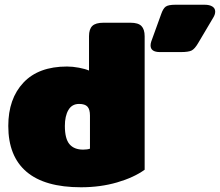

<svg xmlns="http://www.w3.org/2000/svg" viewBox="-20 -776 929 811"><path d="M616 -584Q616 -592 619 -601L661 -717Q669 -740 680 -748Q691 -756 721 -756H844Q865 -756 877 -748.5Q889 -741 889 -727Q889 -715 881 -702L817 -594Q803 -570 790 -563Q777 -556 743 -556H656Q616 -556 616 -584ZM15 -244Q15 -359 79 -427Q143 -495 263 -495Q287 -495 313.5 -490Q340 -485 356 -478V-623Q356 -653 370 -666.5Q384 -680 417 -680H531Q564 -680 577.5 -666Q591 -652 591 -623V-59Q545 -26 474.5 -5.5Q404 15 322 15Q169 15 92 -50.5Q15 -116 15 -244ZM360 -148V-288Q360 -314 349.5 -325.5Q339 -337 314 -337Q284 -337 269 -311.5Q254 -286 254 -244Q254 -190 273.5 -167Q293 -144 331 -144Q349 -144 360 -148Z"/></svg>

Font: Mitr
Style: Bold
Weight: 700
Designer: Thanarat Vachiruckul
Foundry: Cadson Demak
Version: Version 1.002